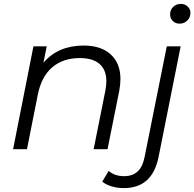

<svg xmlns="http://www.w3.org/2000/svg" viewBox="-20 -763 994 982"><path d="M596 -359Q596 -331 590 -299L530 0H459L519 -300Q524 -328 524 -348Q524 -405 489.5 -435.5Q455 -466 388 -466Q303 -466 248 -419.5Q193 -373 174 -282L118 0H47L151 -526H219L202 -442Q277 -530 408 -530Q497 -530 546.5 -484.5Q596 -439 596 -359ZM503 166 536 111Q566 138 615 138Q658 138 684 114Q710 90 720 38L833 -526H904L791 40Q759 199 614 199Q580 199 551.5 190.5Q523 182 503 166ZM850 -689Q850 -712 865.5 -727.5Q881 -743 905 -743Q926 -743 940 -729.5Q954 -716 954 -698Q954 -674 938 -658Q922 -642 898 -642Q877 -642 863.5 -656Q850 -670 850 -689Z"/></svg>

Font: Montserrat Alternates
Style: Italic
Weight: 400
Italic angle: -11.3°
Designer: Julieta Ulanovsky
Foundry: Julieta Ulanovsky
Version: Version 7.200